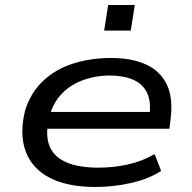

<svg xmlns="http://www.w3.org/2000/svg" viewBox="-20 -736 766 765"><path d="M361 9Q248 9 177.5 -28Q107 -65 82 -133.5Q57 -202 80 -296Q102 -366 150.5 -412.5Q199 -459 269 -482Q339 -505 424 -505Q505 -505 562 -479Q619 -453 645 -398.5Q671 -344 659 -255L655 -223H143L154 -290H603L574 -267Q584 -327 567 -364Q550 -401 511.5 -418Q473 -435 417 -435Q359 -435 306.5 -415Q254 -395 219 -354.5Q184 -314 172 -251V-249Q161 -188 180 -148Q199 -108 247.5 -88Q296 -68 373 -68Q431 -68 488.5 -80.5Q546 -93 596 -122L622 -55Q573 -23 502.5 -7Q432 9 361 9ZM395 -614 411 -716H517L501 -614Z"/></svg>

Font: Nunito Sans 7pt Expanded
Style: Italic
Weight: 400
Width: 7
Italic angle: -9°
Designer: Vernon Adams
Foundry: Vernon Adams
Version: Version 3.101;gftools[0.9.27]